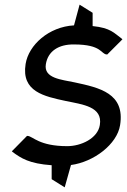

<svg xmlns="http://www.w3.org/2000/svg" viewBox="-20 -700 546 825"><path d="M31 -50 34 -47C71 -20 105 3 202 10V70L258 105L285 9C383 -4 483 -80 496 -162C518 -299 408 -323 301 -346C245 -358 167 -363 177 -424C186 -481 233 -510 298 -509C419 -509 413 -467 439 -466H441L506 -531L503 -534C470 -558 456 -580 378 -588V-645L322 -680L298 -591C190 -585 103 -507 90 -425C71 -306 170 -286 263 -266C335 -251 422 -242 409 -163C400 -105 328 -72 269 -72C148 -72 122 -114 99 -116H96Z"/></svg>

Font: Charger Sport
Style: SeBdObl
Weight: 600
Designer: Jasper
Foundry: Cannot Into Space Fonts
Version: Version 1.1